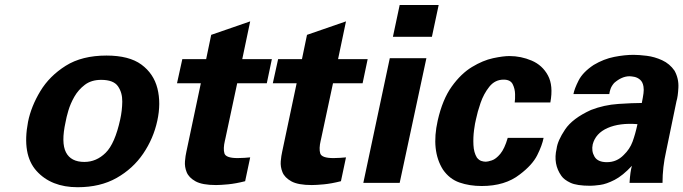

<svg xmlns="http://www.w3.org/2000/svg" viewBox="-20 -742 2773 779"><path d="M93.8 -248Q106.4 -310.5 143.6 -372.1Q180.7 -433.6 246.6 -475.1Q312.5 -516.6 412.1 -516.6Q503.9 -516.6 553.7 -480Q603.5 -443.4 618.7 -383.3Q633.8 -323.2 618.2 -252Q602.5 -179.7 561 -118.7Q519.5 -57.6 453.1 -20Q386.7 17.6 294.9 17.6Q187.5 17.6 127.9 -48.8Q68.4 -115.2 93.8 -248ZM246.1 -247.1Q227.5 -163.1 247.6 -124Q267.6 -85 322.3 -85Q371.1 -85 408.7 -122.1Q446.3 -159.2 467.8 -257.8Q475.6 -293 476.1 -329.6Q476.6 -366.2 458.5 -392.1Q440.4 -418 390.6 -418Q350.6 -418 324.2 -397.9Q297.9 -377.9 281.7 -349.6Q265.6 -321.3 257.3 -293Q249 -264.6 246.1 -247.1Z M995.1 -103.5 974.6 -6.8Q936.5 2.9 905.3 5.9Q874 8.8 856.4 8.8Q800.8 8.8 773.4 -6.3Q746.1 -21.5 737.3 -43.5Q728.5 -65.4 730.5 -87.9Q732.4 -110.4 736.3 -127L794.9 -404.3H698.2L719.7 -502H816.4L836.9 -600.6L995.1 -655.3L962.9 -502H1083L1062.5 -404.3H942.4L893.6 -175.8Q892.6 -173.8 892.6 -171.9Q884.8 -138.7 890.6 -119.6Q896.5 -100.6 944.3 -100.6Q960.9 -100.6 971.7 -101.6Q982.4 -102.5 995.1 -103.5Z M1383.8 -103.5 1363.3 -6.8Q1325.2 2.9 1293.9 5.9Q1262.7 8.8 1245.1 8.8Q1189.5 8.8 1162.1 -6.3Q1134.8 -21.5 1126 -43.5Q1117.2 -65.4 1119.1 -87.9Q1121.1 -110.4 1125 -127L1183.6 -404.3H1086.9L1108.4 -502H1205.1L1225.6 -600.6L1383.8 -655.3L1351.6 -502H1471.7L1451.2 -404.3H1331.1L1282.2 -175.8Q1281.2 -173.8 1281.2 -171.9Q1273.4 -138.7 1279.3 -119.6Q1285.2 -100.6 1333 -100.6Q1349.6 -100.6 1360.4 -101.6Q1371.1 -102.5 1383.8 -103.5Z M1574.2 -592.8 1601.6 -721.7H1759.8L1732.4 -592.8ZM1454.1 0 1561.5 -505.9H1710L1601.6 0Z M2212.9 -326.2H2068.4V-327.1Q2070.3 -338.9 2069.8 -360.4Q2069.3 -381.8 2060.1 -400.4Q2050.8 -418.9 2023.4 -418.9Q1988.3 -418.9 1965.3 -390.1Q1942.4 -361.3 1929.7 -324.2Q1917 -287.1 1911.1 -257.8Q1907.2 -243.2 1903.3 -213.9Q1899.4 -184.6 1900.9 -153.8Q1902.3 -123 1915 -102.5Q1923.8 -91.8 1933.1 -88.9Q1942.4 -85.9 1951.2 -85.9Q1959 -85.9 1975.6 -91.3Q1992.2 -96.7 2009.8 -117.7Q2027.3 -138.7 2040 -182.6H2185.5Q2179.7 -152.3 2159.7 -112.3Q2139.6 -72.3 2088.9 -34.2Q2029.3 12.7 1934.6 12.7Q1884.8 12.7 1844.2 -1.5Q1803.7 -15.6 1777.3 -53.7Q1728.5 -130.9 1755.9 -252.9Q1775.4 -338.9 1813 -391.1Q1850.6 -443.4 1895 -470.2Q1939.5 -497.1 1980.5 -505.9Q2021.5 -514.6 2046.9 -514.6Q2093.8 -514.6 2137.2 -496.1Q2180.7 -477.5 2203.1 -436Q2225.6 -394.5 2212.9 -326.2Z M2668 0H2534.2Q2537.1 -46.9 2543.9 -69.3Q2506.8 -29.3 2473.6 -12.2Q2440.4 4.9 2414.6 8.3Q2388.7 11.7 2375 11.7Q2320.3 11.7 2294.4 -0.5Q2268.6 -12.7 2257.8 -28.3Q2223.6 -76.2 2238.3 -138.7Q2242.2 -170.9 2272.5 -216.3Q2302.7 -261.7 2377.9 -295.9Q2430.7 -316.4 2488.8 -320.3Q2546.9 -324.2 2584 -324.2Q2588.9 -348.6 2590.8 -363.3Q2592.8 -377.9 2590.8 -390.6Q2587.9 -409.2 2577.1 -418.5Q2566.4 -427.7 2553.7 -430.2Q2541 -432.6 2534.2 -432.6Q2502.9 -432.6 2471.7 -405.3Q2460.9 -392.6 2457 -380.9Q2453.1 -369.1 2452.1 -360.4H2306.6Q2310.5 -381.8 2327.6 -415.5Q2344.7 -449.2 2388.7 -478.5Q2429.7 -502.9 2472.2 -511.2Q2514.6 -519.5 2550.8 -519.5Q2572.3 -519.5 2604 -515.6Q2635.7 -511.7 2666.5 -497.6Q2697.3 -483.4 2716.8 -455.1Q2734.4 -422.9 2732.4 -386.2Q2730.5 -349.6 2724.6 -331.1L2682.6 -127.9Q2668 -63.5 2668 0ZM2566.4 -238.3Q2494.1 -244.1 2445.3 -222.7Q2396.5 -201.2 2384.8 -156.2Q2378.9 -128.9 2392.1 -106.4Q2405.3 -84 2442.4 -84Q2482.4 -84 2510.7 -113.3Q2535.2 -136.7 2546.4 -167Q2557.6 -197.3 2566.4 -238.3Z"/></svg>

Font: FreeUniversal
Style: BoldItalic
Weight: 700
Italic angle: -11°
Version: Version 1.001 March 22, 2017